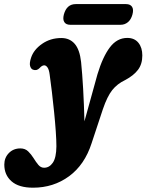

<svg xmlns="http://www.w3.org/2000/svg" viewBox="-126 -648 697 914"><path d="M338 -294.5Q363 -377.5 397 -422.5Q431 -467.5 480 -467.5Q514 -467.5 532.8 -444.5Q551.5 -421.5 551.5 -384Q551.5 -343 531 -315.8Q510.5 -288.5 470 -267Q432 -249 408.2 -219Q384.5 -189 364 -129L310 34Q277 136.5 202.8 191Q128.5 245.5 31.5 245.5Q-36.5 245.5 -71 215.2Q-105.5 185 -105.5 135.5Q-105.5 103 -84 80.8Q-62.5 58.5 -29 58.5Q-6.5 58.5 8 72.5Q22.5 86.5 33.8 104.8Q45 123 56.5 136.8Q68 150.5 84 150.5Q109 150.5 125.5 126.5Q142 102.5 142.5 48.5Q142.5 20.5 139.5 -22.8Q136.5 -66 131.5 -115Q126.5 -164 121 -210.8Q115.5 -257.5 110.5 -292.5Q107.5 -316.5 100.2 -326.8Q93 -337 84.5 -337Q74 -337 62.5 -324Q48.5 -309.5 30.5 -316.5Q21 -320.5 17.2 -334.2Q13.5 -348 22 -373.5Q34.5 -411.5 74.2 -439.2Q114 -467 166 -467Q205.5 -467 229.5 -439.5Q253.5 -412 260 -353Q265.5 -299.5 269.8 -224.8Q274 -150 276 -70.5ZM178 -579Q191.5 -628.5 234.5 -628.5H474Q494 -628.5 502.5 -615.8Q511 -603 504.5 -579Q498 -555 483 -542.5Q468 -530 448 -530H208.5Q188.5 -530 180.2 -542.8Q172 -555.5 178 -579Z"/></svg>

Font: Fraunces 72pt SuperSoft
Style: Bold Italic
Weight: 700
Italic angle: -16°
Version: Version 1.000;[0bf87f6ff]